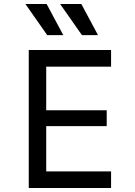

<svg xmlns="http://www.w3.org/2000/svg" viewBox="-20 -948 680 968"><path d="M213 -612V-392H518V-312H213V-84H540V0H125V-696H540V-612ZM108 -928H215L299 -771H218ZM283 -928H390L474 -771H393Z"/></svg>

Font: AmikoRegular
Style: Regular
Weight: 400
Designer: Pablo Impallari, Rodrigo Fuenzalida, Andres Torresi
Foundry: Impallari Type
Version: Version 1.000; ttfautohint (v1.3)